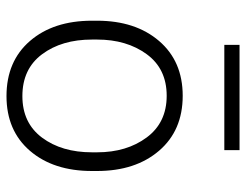

<svg xmlns="http://www.w3.org/2000/svg" viewBox="-104 -651 765 597"><g transform="rotate(90 278.5 -352.5)"><path d="M44.4 -272Q44.4 -391.1 107.4 -464.6Q170.4 -538.1 277.8 -538.1Q385.7 -538.1 448.7 -464.6Q511.7 -391.1 511.7 -272V-255.9Q511.7 -136.2 449 -63.2Q386.2 9.8 278.8 9.8Q170.4 9.8 107.4 -63.2Q44.4 -136.2 44.4 -255.9ZM103 -255.9Q103 -162.1 148.7 -100.8Q194.3 -39.6 278.8 -39.6Q362.3 -39.6 408 -100.8Q453.6 -162.1 453.6 -255.9V-272Q453.6 -363.8 407.5 -426Q361.3 -488.3 277.8 -488.3Q193.8 -488.3 148.4 -426Q103 -363.8 103 -272ZM446.8 -667.5H119.6V-714.8H446.8Z"/></g></svg>

Font: Roboto Web
Style: Light
Weight: 300
Designer: Google
Version: Version 1.200310; 2013